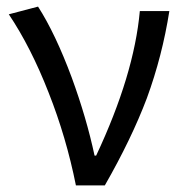

<svg xmlns="http://www.w3.org/2000/svg" viewBox="-20 -564 556 584"><path d="M210.9 0Q181.6 -146.5 127.9 -282.2Q74.2 -419.9 6.8 -520.5L95.7 -543.9Q148.4 -461.9 198.2 -328.1Q243.2 -205.1 267.6 -90.8H272.5Q387.7 -335.9 405.3 -530.3H495.1Q473.6 -393.6 426.8 -265.6Q379.9 -141.6 298.8 0Z"/></svg>

Font: Bpmf GenYo Gothic R
Style: R
Weight: 400
Foundry: But Ko
Version: Version 1.320